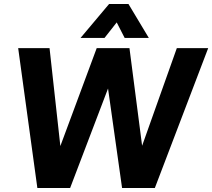

<svg xmlns="http://www.w3.org/2000/svg" viewBox="-20 -941 1062 961"><path d="M167 0 71 -700H228L291 -129H252L464 -700H628L702 -129H662L865 -700H1022L755 0H591L511 -567H547L331 0ZM383 -751 526 -921H623L725 -751H604L537 -882H606L503 -751Z"/></svg>

Font: Inclusive Sans
Style: Italic
Weight: 400
Italic angle: -7°
Designer: Olivia King
Foundry: Olivia King
Version: Version 2.004